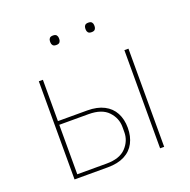

<svg xmlns="http://www.w3.org/2000/svg" viewBox="-124 -811 919 930"><g transform="rotate(-20 336.0 -345.5)"><path d="M105 0V-506H126V-293H277Q328 -293 363 -275Q398 -257 415.5 -224Q433 -191 433 -147Q433 -103 415.5 -69.5Q398 -36 363 -18Q328 0 277 0ZM126 -19H277Q345 -19 377.5 -53.5Q410 -88 410 -133V-160Q410 -205 377.5 -239.5Q345 -274 277 -274H126ZM546 0V-506H567V0ZM245 -642Q232 -642 227 -648.5Q222 -655 222 -663V-670Q222 -678 227 -684.5Q232 -691 245 -691Q258 -691 263 -684.5Q268 -678 268 -670V-663Q268 -655 263 -648.5Q258 -642 245 -642ZM427 -642Q414 -642 409 -648.5Q404 -655 404 -663V-670Q404 -678 409 -684.5Q414 -691 427 -691Q440 -691 445 -684.5Q450 -678 450 -670V-663Q450 -655 445 -648.5Q440 -642 427 -642Z"/></g></svg>

Font: IBM Plex Sans Thin
Style: Regular
Weight: 250
Designer: Mike Abbink, Paul van der Laan, Pieter van Rosmalen
Foundry: Bold Monday
Version: Version 3.201